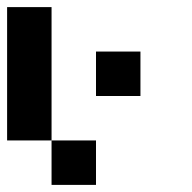

<svg xmlns="http://www.w3.org/2000/svg" viewBox="-20 -395 540 540"><path d="M125 -375V0H0V-375ZM375 -250V-125H250V-250ZM250 0V125H125V0Z"/></svg>

Font: Bytesized
Style: Regular
Weight: 400
Monospace: yes
Designer: baltdev
Version: Version 1.000